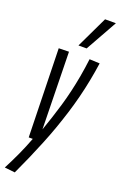

<svg xmlns="http://www.w3.org/2000/svg" viewBox="-202 -839 694 1106"><g transform="rotate(20 144.5 -286.5)"><path d="M231.5 -543.1 294.2 -540.3Q286.4 -485.2 275.8 -431Q265.3 -376.8 251.6 -322.6Q237.9 -268.4 221.2 -214.8Q204.5 -161.3 185.4 -107.6Q166.3 -53.9 144.4 -0.2Q122.6 53.5 98.9 107.7Q75.2 161.8 49.5 216.9L-14 210Q14 156.2 37.4 104.9Q60.8 53.7 81 0H56.1L42.9 -541.7L105.3 -543.1L114.7 -70.6Q129.7 -113 143.7 -156Q157.8 -198.9 170.7 -243Q183.7 -287.1 194.8 -334.6Q206 -382.2 215.3 -434.2Q224.6 -486.2 231.5 -543.1ZM144.2 -595.7 236.7 -789.7H303L194.3 -595.7Z"/></g></svg>

Font: Georama
Style: Italic
Weight: 400
Width: 2
Italic angle: -9°
Designer: Jean-Baptiste Levee
Foundry: Production Type
Version: Version 1.000